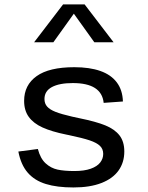

<svg xmlns="http://www.w3.org/2000/svg" viewBox="-20 -826 660 858"><path d="M529.3 -372.5 443.3 -366.3Q438.7 -410.5 404.3 -432.7Q370 -454.8 305.3 -454.8Q245.2 -454.8 211.9 -436.9Q178.7 -419 178.7 -383.5Q178.7 -363.3 190.6 -349.8Q202.5 -336.2 228.4 -326Q254.3 -315.8 302.3 -304.8Q327.5 -299.5 334.5 -297.8Q409.2 -282.7 451.1 -265.5Q493 -248.3 514.2 -220.7Q535.5 -193 535.5 -149Q535.5 -100.2 509.8 -64.1Q484.2 -28 433.2 -8.2Q382.3 11.7 308.2 11.7Q234.8 11.7 184.7 -3.8Q134.5 -19.2 103.9 -54.4Q73.3 -89.7 62 -148.8L149.2 -160.2Q160.3 -117.7 183.9 -96.1Q207.5 -74.5 237.3 -68.1Q267.2 -61.7 312.3 -61.7Q356.5 -61.7 385.4 -72Q414.3 -82.3 427.8 -99.8Q441.2 -117.2 441.2 -138.3Q441.2 -160.2 426.6 -174.2Q412 -188.2 380.6 -198.8Q349.2 -209.3 287.5 -222.3L275.8 -224.7Q211 -237.8 170.2 -256.3Q129.5 -274.8 108.7 -303.5Q87.8 -332.2 87.8 -375.2Q87.8 -446 143.7 -485.8Q199.5 -525.7 312.2 -525.7Q380.5 -525.7 428.2 -508.9Q476 -492.2 501.8 -458Q527.7 -423.8 529.3 -372.5ZM261.8 -806.2H358.2L487.5 -637.2H401.5L295 -785.8H325L218.5 -637.2H132.5Z"/></svg>

Font: Monaspace Neon Var
Style: Regular
Weight: 400
Designer: Riley Cran and the Lettermatic Team
Version: Version 1.000 (Monaspace Neon Var)